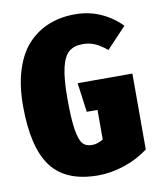

<svg xmlns="http://www.w3.org/2000/svg" viewBox="-83 -782 722 867"><g transform="rotate(-10 278.0 -348.5)"><path d="M318.8 -715.8Q383.3 -715.8 437.5 -691.4Q491.7 -667 530.8 -626L440.9 -530.8Q411.1 -555.2 386 -566.2Q360.8 -577.1 331.1 -577.1Q290.5 -577.1 267.1 -557.4Q243.7 -537.6 231.9 -487.5Q220.2 -437.5 220.2 -348.1Q220.2 -254.4 228 -205.1Q235.8 -155.8 250.7 -138.4Q265.6 -121.1 293.9 -121.1Q319.3 -121.1 345.2 -137.2V-272.9H295.9L277.8 -407.2H528.8V-59.1Q481 -22.5 418.9 -1.7Q356.9 19 298.8 19Q149.9 19 83.5 -69.6Q17.1 -158.2 17.1 -349.1Q17.1 -442.4 39.8 -513.7Q62.5 -585 103.5 -628.7Q144.5 -672.4 198.7 -694.1Q252.9 -715.8 318.8 -715.8Z"/></g></svg>

Font: Fira Sans Compressed Heavy
Style: Regular
Weight: 900
Width: 1
Designer: Carrois Corporate & Edenspiekermann AG
Foundry: Carrois Corporate GbR & Edenspiekermann AG
Version: Version 4.203;PS 004.203;hotconv 1.0.88;makeotf.lib2.5.64775